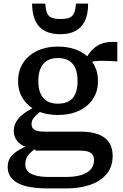

<svg xmlns="http://www.w3.org/2000/svg" viewBox="-20 -808 688 1072"><path d="M635 -465Q591 -468 559 -468.5Q527 -469 504.5 -465.5Q482 -462 464 -453L447 -455Q461 -487 479 -511Q497 -535 519.5 -550Q542 -565 570.5 -570.5Q599 -576 635 -573ZM303 -166Q237 -166 187 -189.5Q137 -213 109 -255.5Q81 -298 81 -356Q81 -413 109 -456.5Q137 -500 187.5 -524Q238 -548 303 -548Q370 -548 420.5 -524Q471 -500 499 -456.5Q527 -413 527 -356Q527 -298 499 -255.5Q471 -213 420.5 -189.5Q370 -166 303 -166ZM303 -229Q340 -229 364.5 -243Q389 -257 401 -285Q413 -313 413 -355Q413 -398 401 -426.5Q389 -455 364.5 -469.5Q340 -484 303 -484Q268 -484 243.5 -469.5Q219 -455 206.5 -426.5Q194 -398 194 -355Q194 -313 206.5 -285Q219 -257 243.5 -243Q268 -229 303 -229ZM246 244Q179 244 129 232.5Q79 221 51 194Q23 167 23 124Q23 94 37 72.5Q51 51 80 33Q109 15 156 -4L186 16Q162 32 147.5 47Q133 62 127 77.5Q121 93 121 110Q121 132 134.5 147.5Q148 163 178 171.5Q208 180 257 180H348Q399 180 434 169Q469 158 487 137Q505 116 505 86Q505 59 487.5 46Q470 33 426 33H177L178 28Q137 20 110 6Q83 -8 70 -29.5Q57 -51 57 -78Q57 -107 72 -131Q87 -155 115 -175.5Q143 -196 183 -214L218 -193Q197 -179 183 -166Q169 -153 162.5 -141Q156 -129 156 -115Q156 -93 173.5 -83Q191 -73 227 -73H431Q488 -73 527.5 -58.5Q567 -44 588 -14Q609 16 609 62Q609 124 574.5 164.5Q540 205 481.5 224.5Q423 244 351 244ZM316 -617Q366 -617 400 -634.5Q434 -652 453 -689.5Q472 -727 472 -788H404Q402 -752 393 -733.5Q384 -715 366.5 -708.5Q349 -702 319 -702Q289 -702 270.5 -708.5Q252 -715 243.5 -733.5Q235 -752 233 -788H159Q160 -727 178.5 -689.5Q197 -652 232 -634.5Q267 -617 316 -617Z"/></svg>

Font: Roboto Serif 20pt Medium
Style: Regular
Weight: 500
Version: Version 1.008